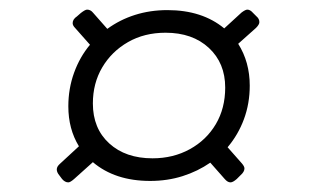

<svg xmlns="http://www.w3.org/2000/svg" viewBox="-20 -521 645 399"><path d="M122 -142Q115 -142 109 -149L103 -157Q98 -163 98 -169Q98 -175 105 -181L144 -217Q122 -253 122 -300Q122 -337 134 -370Q146 -403 167 -428L136 -463Q131 -468 131 -473Q131 -481 140 -487L148 -494Q157 -501 161 -501Q168 -501 173 -495L203 -461Q229 -480 260.5 -490Q292 -500 328 -500Q400 -500 446 -462L482 -495Q490 -501 494 -501Q500 -501 506 -494L513 -487Q519 -482 519 -475Q519 -470 512 -463L475 -430Q499 -392 499 -343Q499 -306 487 -273.5Q475 -241 453 -215L483 -181Q488 -175 488 -171Q488 -164 480 -157L472 -149Q464 -142 459 -142Q453 -142 447 -149L417 -183Q391 -165 359.5 -155Q328 -145 292 -145Q219 -145 173 -184L134 -149Q126 -142 122 -142ZM297 -192Q340 -192 374.5 -211Q409 -230 428.5 -263Q448 -296 448 -339Q448 -390 414 -421.5Q380 -453 324 -453Q280 -453 246 -433.5Q212 -414 192.5 -381Q173 -348 173 -306Q173 -254 207 -223Q241 -192 297 -192Z"/></svg>

Font: Asap Semi Expanded Semi Expanded Light
Style: Italic
Weight: 300
Width: 6
Italic angle: -6°
Designer: Pablo Cosgaya
Foundry: Omnibus-Type
Version: Version 3.001; ttfautohint (v1.8.4.7-5d5b)